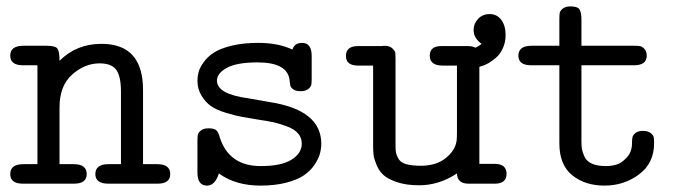

<svg xmlns="http://www.w3.org/2000/svg" viewBox="-20 -574 2140 600"><path d="M12 -30Q12 -61 53 -61H97V-370H52Q12 -370 12 -400Q12 -431 53 -431H126Q154 -431 160 -421.5Q166 -412 166 -384Q219 -437 297 -437Q427 -437 427 -293V-61H471Q512 -61 512 -30Q512 0 472 0H319Q278 0 278 -30Q278 -61 319 -61H358V-288Q358 -335 343.5 -355.5Q329 -376 291 -376Q245 -376 205.5 -341Q166 -306 166 -238V-61H210Q251 -61 251 -30Q251 0 211 0H52Q12 0 12 -30Z M597 -35V-132Q597 -145 598 -152Q599 -159 607.5 -166Q616 -173 632 -173Q650 -173 656.5 -166.5Q663 -160 667 -144Q696 -55 795 -55Q859 -55 891 -75Q923 -95 923 -125Q923 -144 911 -157.5Q899 -171 875.5 -179.5Q852 -188 836.5 -191.5Q821 -195 794 -199Q758 -205 737.5 -208.5Q717 -212 686 -221.5Q655 -231 638.5 -243Q622 -255 609.5 -275.5Q597 -296 597 -322Q597 -335 600.5 -348.5Q604 -362 616 -379Q628 -396 647.5 -409Q667 -422 703 -431Q739 -440 787 -440Q850 -440 894 -419Q900 -440 924 -440Q954 -440 954 -399V-330Q954 -317 953 -310Q952 -303 943.5 -296Q935 -289 919 -289Q905 -289 897 -294.5Q889 -300 887.5 -306Q886 -312 885 -323Q879 -379 785 -379Q720 -379 689 -362Q658 -345 658 -322Q658 -280 755 -267Q762 -266 823 -255Q984 -230 984 -125Q984 -109 979.5 -93Q975 -77 962.5 -58.5Q950 -40 929.5 -26Q909 -12 874 -3Q839 6 794 6Q716 6 664 -32Q652 6 627 6Q597 6 597 -35Z M1061 -399Q1061 -430 1099 -430H1172Q1173 -430 1176 -430.5Q1179 -431 1181 -431Q1198 -431 1206.5 -422.5Q1215 -414 1215.5 -408Q1216 -402 1216 -390V-120Q1216 -104 1217.5 -96.5Q1219 -89 1225.5 -77.5Q1232 -66 1249.5 -61Q1267 -56 1295 -56Q1343 -56 1373 -80Q1403 -104 1407 -135Q1408 -144 1408 -162V-369H1364Q1323 -369 1323 -400Q1323 -430 1359 -430H1442Q1456 -430 1466 -425L1477 -431L1485 -437Q1460 -455 1460 -480Q1460 -500 1474 -515Q1488 -530 1510 -530Q1533 -530 1546.5 -512Q1560 -494 1560 -464Q1560 -442 1551.5 -423.5Q1543 -405 1531 -394.5Q1519 -384 1507 -377Q1495 -370 1486 -368L1478 -365V-62H1525Q1563 -62 1563 -31Q1563 0 1526 0H1444Q1409 0 1408 -32Q1352 5 1290 5Q1250 5 1221.5 -4.5Q1193 -14 1179 -26.5Q1165 -39 1157 -58Q1149 -77 1147.5 -89Q1146 -101 1146 -117V-369H1100Q1061 -369 1061 -399Z M1600 -400Q1600 -431 1641 -431H1728V-513Q1728 -526 1729 -533Q1730 -540 1738.5 -547Q1747 -554 1763 -554Q1786 -554 1791.5 -543.5Q1797 -533 1797 -513V-431H1961Q1973 -431 1979.5 -430Q1986 -429 1993.5 -421.5Q2001 -414 2001 -400Q2001 -370 1961 -370H1797V-132Q1797 -118 1798.5 -108.5Q1800 -99 1806.5 -84.5Q1813 -70 1830 -62.5Q1847 -55 1874 -55Q1890 -55 1906 -59.5Q1922 -64 1938.5 -81.5Q1955 -99 1955 -127Q1955 -138 1956.5 -145Q1958 -152 1966 -158.5Q1974 -165 1989 -165Q2005 -165 2013.5 -158Q2022 -151 2023 -144.5Q2024 -138 2024 -126Q2024 -64 1977 -29Q1930 6 1869 6Q1808 6 1768 -26.5Q1728 -59 1728 -126V-370H1640Q1600 -370 1600 -400Z"/></svg>

Font: CMU Typewriter Text
Style: Regular
Weight: 500
Monospace: yes
Version: Version 0.7.0